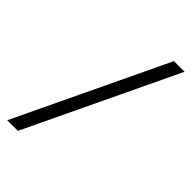

<svg xmlns="http://www.w3.org/2000/svg" viewBox="-253 -786 1022 1022"><g transform="rotate(45 257.5 -275.0)"><path d="M500 -700 95 150H15L420 -700Z"/></g></svg>

Font: Venryn Sans
Style: Regular
Weight: 400
Designer: Owen Earl, indestructible type* (font) & Cristiano Sobral (main changes)
Version: Version 3.600; ttfautohint (v1.8.3)